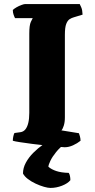

<svg xmlns="http://www.w3.org/2000/svg" viewBox="-20 -724 469 944"><path d="M298 0Q291 0 266 -2.5Q241 -5 207 -8.5Q173 -12 138.5 -16.5Q104 -21 78 -25Q52 -29 43 -32Q43 -42 45.5 -53.5Q48 -65 51 -70L80 -74Q95 -76 104.5 -87.5Q114 -99 119 -119.5Q124 -140 124 -169V-559Q124 -600 131.5 -616Q139 -632 141 -635H54Q51 -640 47 -651Q43 -662 43 -675Q49 -681 61 -688Q73 -695 85.5 -699.5Q98 -704 103 -704H372Q375 -698 380 -686.5Q385 -675 386 -652L343 -639Q332 -636 322 -629.5Q312 -623 305.5 -606Q299 -589 299 -553V-147Q299 -123 293.5 -106Q288 -89 282 -83L368 -69Q370 -65 373 -53.5Q376 -42 376 -32Q360 -19 339 -9.5Q318 0 298 0ZM228 200Q216 200 196.5 194.5Q177 189 155.5 179Q134 169 117 156Q100 143 93 129Q93 102 107 76Q121 50 144 27Q167 4 193 -14L301 -18Q275 0 256 23.5Q237 47 227.5 67Q218 87 218 96Q233 109 257 117Q281 125 318 126Q322 132 324 141.5Q326 151 326 162Q313 178 285 189Q257 200 228 200Z"/></svg>

Font: Texturina Medium 12pt Black
Style: Regular
Weight: 900
Version: Version 1.002